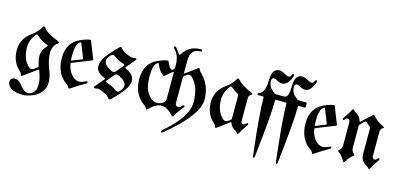

<svg xmlns="http://www.w3.org/2000/svg" viewBox="-77 -1208 3957 1908"><g transform="rotate(15 1901.5 -254.0)"><path d="M132.8 -415Q192.9 -458 225.1 -515.1Q229.5 -522.9 235.4 -522.9Q245.1 -522.9 249.5 -514.6Q272.9 -469.7 406.2 -417.5Q418.9 -413.1 418.9 -407.5Q418.9 -401.9 409.2 -394.5Q358.9 -355.5 358.9 -284.4Q358.9 -213.4 398.4 -112.8Q422.9 -50.3 422.9 0Q422.9 127 276.9 175.8Q238.8 188.5 199.7 188.5Q98.1 188.5 61.5 142.1Q43 118.7 43 97.4Q43 76.2 55.7 64.9Q69.8 52.2 88.4 52.2Q128.9 52.2 161.1 95.2Q208.5 158.2 251 158.2Q260.7 158.2 270 154.8Q331.5 132.3 331.5 48.3Q331.5 -10.7 300.8 -88.9Q298.3 -95.2 294.7 -95.2Q291 -95.2 288.1 -92.8L160.2 1.5Q148.9 9.8 142.8 9.8Q136.7 9.8 136.7 1Q136.7 -12.7 109.9 -37.6Q33.2 -109.4 33.2 -226.6Q33.2 -343.8 132.8 -415ZM124 -277.8Q124 -168.9 183.1 -104.5Q204.6 -81.1 219.7 -81.1Q234.9 -81.1 244.1 -87.9L280.3 -114.7Q286.1 -119.1 286.1 -122.8Q286.1 -126.5 284.7 -130.4Q265.6 -186.5 265.6 -234.9Q265.6 -283.2 314 -339.8Q318.4 -344.7 318.4 -349.1Q318.4 -353.5 310.5 -355.5Q248 -374 199.7 -422.9Q194.3 -428.2 188 -428.2Q181.6 -428.2 176.8 -421.9Q124 -352.5 124 -277.8Z M485.8 -267.1Q485.8 -427.2 616.2 -483.9Q684.6 -513.7 715.8 -513.7Q719.2 -513.7 720.7 -510.3L790 -335.9Q791.5 -333 791.5 -330.1Q791.5 -323.7 783.2 -320.3L592.8 -244.6Q584 -241.2 584 -234.9Q584 -232.4 584.5 -230Q590.8 -193.4 604.5 -167.5Q649.4 -83.5 711.9 -83.5Q737.3 -83.5 776.4 -103Q783.2 -106.4 786.1 -106.4Q796.4 -106.4 796.4 -94.7Q796.4 -89.4 787.6 -84.5Q715.3 -43.9 645.5 3.4Q636.2 9.8 630.9 9.8Q625.5 9.8 622.3 -2Q619.1 -13.7 607.9 -21Q485.8 -100.1 485.8 -267.1ZM578.1 -314Q578.1 -280.8 580.1 -270Q581.1 -265.6 583.7 -265.6Q586.4 -265.6 589.8 -267.1L684.6 -304.7Q691.4 -307.6 691.4 -313.5Q691.4 -315.9 689.9 -319.3L634.3 -459.5Q632.3 -464.4 629.6 -464.4Q627 -464.4 626 -463.9Q578.1 -445.8 578.1 -314Z M1010.3 -514.2Q1020 -522.9 1027.3 -522.9Q1034.7 -522.9 1042.5 -510.7Q1055.2 -490.7 1088.4 -475.1Q1141.1 -449.7 1167.5 -449.7Q1175.3 -449.7 1181.2 -451.9Q1187 -454.1 1192.4 -454.1Q1197.8 -454.1 1201.7 -451.2Q1205.6 -448.2 1205.6 -444.8Q1205.6 -441.4 1201.7 -436.5L1125.5 -345.2Q1121.6 -340.8 1121.6 -336.2Q1121.6 -331.5 1129.4 -328.1Q1216.8 -288.6 1216.8 -227.5Q1216.8 -166.5 1154.3 -95.2Q1091.8 -23.4 1064.5 1Q1054.7 9.8 1047.1 9.8Q1039.6 9.8 1031.7 -2.4Q1019.5 -22.5 986.3 -38.1Q933.6 -63.5 906.7 -63.5Q899.4 -63.5 893.6 -61.3Q887.7 -59.1 882.1 -59.1Q876.5 -59.1 872.6 -62Q868.7 -64.9 868.7 -68.4Q868.7 -71.8 872.6 -76.7L948.7 -168Q952.6 -171.9 952.6 -176.8Q952.6 -182.1 944.8 -185.1Q857.9 -217.8 857.9 -282Q857.9 -346.2 920.4 -418Q982.9 -489.7 1010.3 -514.2ZM916.5 -354Q916.5 -306.2 995.6 -269.5Q1006.3 -264.6 1018.1 -264.6Q1029.8 -264.6 1040.5 -277.3L1097.2 -345.7Q1104 -353 1104 -359.1Q1104 -365.2 1093.3 -368.2Q1033.7 -385.3 991.7 -418.9Q981.9 -426.8 972.2 -426.8Q956.1 -426.8 936.3 -402.8Q916.5 -378.9 916.5 -354ZM981.4 -145Q1041 -127.9 1082.5 -94.2Q1092.3 -86.4 1102.1 -86.4Q1118.2 -86.4 1138.2 -110.4Q1158.2 -134.3 1158.2 -159.2Q1158.2 -205.6 1079.1 -243.7Q1068.4 -248.5 1056.6 -248.5Q1044.9 -248.5 1034.2 -235.8L977.1 -167.5Q970.7 -160.2 970.7 -154.1Q970.7 -147.9 981.4 -145Z M1283.2 -267.1Q1283.2 -427.2 1413.6 -483.9Q1481.9 -513.7 1513.2 -513.7Q1516.6 -513.7 1518.1 -510.3Q1546.9 -436 1572.8 -436Q1577.1 -436 1579.6 -438L1591.3 -446.8Q1598.1 -451.7 1598.1 -465.3V-492.2Q1598.1 -588.9 1541.5 -645.5Q1536.1 -650.9 1536.1 -658.7Q1536.1 -668 1546.4 -668Q1557.6 -668 1596.7 -607.9Q1602.1 -599.6 1607.2 -599.6Q1612.3 -599.6 1616.7 -606.9Q1676.8 -707 1796.4 -707Q1814.9 -707 1814.9 -696Q1814.9 -685.1 1796.4 -685.1Q1697.3 -685.1 1697.3 -561V-440.9Q1697.3 -432.6 1700.4 -432.6Q1703.6 -432.6 1707 -435.1L1814.9 -514.6Q1826.2 -522.9 1832.3 -522.9Q1838.4 -522.9 1838.4 -514.2Q1838.4 -501.5 1865.2 -475.6Q1963.4 -380.4 1963.4 -231.4Q1963.4 -70.8 1646.5 188.5Q1641.1 192.9 1633.3 192.9Q1625.5 192.9 1625.5 182.6Q1625.5 177.2 1631.8 171.9Q1864.7 -24.9 1864.7 -177.2Q1864.7 -327.6 1792 -408.7Q1771 -432.1 1755.4 -432.1Q1739.7 -432.1 1731 -425.8L1705.1 -406.7Q1697.3 -400.9 1697.3 -390.1V-129.9Q1697.3 -94.7 1731 -94.7Q1743.7 -94.7 1766.1 -118.7Q1772.5 -125.5 1777.3 -125.5Q1788.6 -125.5 1788.6 -115.2Q1788.6 -110.8 1782.7 -104Q1731.9 -44.4 1708 2.9Q1704.6 9.8 1699.2 9.8Q1693.8 9.8 1687.5 2.9Q1624.5 -64.9 1568.8 -64.9Q1511.2 -64.9 1442.9 3.4Q1436.5 9.8 1429.7 9.8Q1422.9 9.8 1419.7 -2Q1416.5 -13.7 1405.3 -21Q1283.2 -100.1 1283.2 -267.1ZM1375.5 -314Q1375.5 -215.3 1401.9 -167.5Q1450.2 -79.6 1512.7 -79.6Q1539.1 -79.6 1568.6 -94.7Q1598.1 -109.9 1598.1 -142.6V-410.2Q1598.1 -419.4 1594.7 -419.4Q1585.9 -419.4 1525.9 -364.7Q1518.1 -357.4 1512 -357.4Q1505.9 -357.4 1501 -360.8Q1458 -392.1 1431.6 -459.5Q1429.7 -464.4 1427.2 -464.4Q1424.8 -464.4 1423.3 -463.9Q1375.5 -447.8 1375.5 -314Z M2129.4 -415Q2189.5 -458 2221.7 -515.1Q2226.1 -522.9 2232.7 -522.9Q2239.3 -522.9 2246.1 -514.6Q2286.6 -466.3 2398.4 -418.5Q2408.7 -414.1 2408.7 -408.9Q2408.7 -403.8 2396.5 -397Q2374 -384.3 2374 -358.4V-128.4Q2374 -94.7 2402.3 -94.7Q2412.1 -94.7 2420.4 -106.4Q2428.7 -118.2 2437 -118.2Q2445.8 -118.2 2445.8 -108.4Q2445.8 -104 2438 -93.3Q2397.9 -34.7 2379.4 1Q2375 9.8 2367.9 9.8Q2360.8 9.8 2356.9 1.5Q2353 -6.8 2341.3 -12.7Q2295.4 -36.1 2280.8 -80.1Q2279.3 -84.5 2276.4 -84.5Q2273.4 -84.5 2269.5 -81.5L2156.7 1.5Q2145.5 9.8 2139.4 9.8Q2133.3 9.8 2133.3 1Q2133.3 -12.7 2106.4 -37.6Q2029.8 -109.4 2029.8 -226.6Q2029.8 -343.8 2129.4 -415ZM2120.6 -277.8Q2120.6 -168.9 2179.7 -104.5Q2201.2 -81.1 2216.3 -81.1Q2231.4 -81.1 2240.7 -87.9L2269.5 -109.4Q2274.9 -113.3 2274.9 -119.6V-363.3Q2274.9 -369.1 2269 -372.1Q2237.3 -388.2 2196.3 -422.9Q2189.9 -428.2 2184.1 -428.2Q2178.2 -428.2 2173.3 -421.9Q2120.6 -352.5 2120.6 -277.8Z M2468.8 -436Q2530.8 -458.5 2530.8 -581.1Q2530.8 -662.1 2563 -690.9Q2580.6 -707 2606.7 -707Q2632.8 -707 2662.4 -689Q2691.9 -670.9 2710.9 -670.9Q2730 -670.9 2737.3 -692.9Q2742.2 -707 2750.5 -707Q2759.8 -707 2759.8 -696.8Q2759.8 -691.4 2757.8 -685.5Q2724.6 -586.9 2664.6 -586.9Q2639.6 -586.9 2614 -601.8Q2588.4 -616.7 2575.2 -616.7Q2552.7 -616.7 2552.7 -581.1Q2552.7 -525.4 2597.7 -492.2Q2606.9 -485.4 2614.7 -476.6Q2622.6 -467.8 2633.3 -467.8H2720.2Q2766.1 -467.8 2766.1 -581.1Q2766.1 -662.1 2798.3 -690.9Q2815.9 -707 2842 -707Q2868.2 -707 2897.7 -689Q2927.2 -670.9 2946.3 -670.9Q2965.3 -670.9 2972.7 -692.9Q2977.5 -707 2985.8 -707Q2995.1 -707 2995.1 -696.8Q2995.1 -691.4 2993.2 -685.5Q2960 -586.9 2899.9 -586.9Q2875 -586.9 2849.4 -601.8Q2823.7 -616.7 2810.5 -616.7Q2788.1 -616.7 2788.1 -581.1Q2788.1 -525.4 2833 -492.2Q2842.3 -485.4 2850.1 -476.6Q2857.9 -467.8 2868.7 -467.8H2942.9Q2953.6 -467.8 2953.6 -457V-425.3Q2953.6 -414.6 2942.9 -414.6H2887.7Q2877.4 -414.6 2877.4 -403.8Q2877.4 -248.5 2828.1 182.1Q2826.2 198.7 2818.4 198.7Q2810.5 198.7 2808.6 182.1Q2759.3 -236.8 2759.3 -403.8Q2759.3 -414.6 2749 -414.6H2652.3Q2642.1 -414.6 2642.1 -403.8Q2642.1 -248.5 2592.8 182.1Q2590.8 198.7 2583 198.7Q2575.2 198.7 2573.2 182.1Q2523.9 -236.8 2523.9 -403.8Q2523.9 -414.6 2513.7 -414.6H2472.2Q2456.5 -414.6 2456.5 -423.1Q2456.5 -431.6 2468.8 -436Z M2993.2 -267.1Q2993.2 -427.2 3123.5 -483.9Q3191.9 -513.7 3223.1 -513.7Q3226.6 -513.7 3228 -510.3L3297.4 -335.9Q3298.8 -333 3298.8 -330.1Q3298.8 -323.7 3290.5 -320.3L3100.1 -244.6Q3091.3 -241.2 3091.3 -234.9Q3091.3 -232.4 3091.8 -230Q3098.1 -193.4 3111.8 -167.5Q3156.7 -83.5 3219.2 -83.5Q3244.6 -83.5 3283.7 -103Q3290.5 -106.4 3293.5 -106.4Q3303.7 -106.4 3303.7 -94.7Q3303.7 -89.4 3294.9 -84.5Q3222.7 -43.9 3152.8 3.4Q3143.6 9.8 3138.2 9.8Q3132.8 9.8 3129.6 -2Q3126.5 -13.7 3115.2 -21Q2993.2 -100.1 2993.2 -267.1ZM3085.4 -314Q3085.4 -280.8 3087.4 -270Q3088.4 -265.6 3091.1 -265.6Q3093.8 -265.6 3097.2 -267.1L3191.9 -304.7Q3198.7 -307.6 3198.7 -313.5Q3198.7 -315.9 3197.3 -319.3L3141.6 -459.5Q3139.6 -464.4 3137 -464.4Q3134.3 -464.4 3133.3 -463.9Q3085.4 -445.8 3085.4 -314Z M3339.4 -404.8Q3339.4 -409.2 3347.2 -419.9Q3384.8 -471.7 3405.8 -514.2Q3410.2 -522.9 3417.2 -522.9Q3424.3 -522.9 3428.2 -514.6Q3432.1 -506.3 3443.8 -500.5Q3492.7 -476.1 3506.3 -427.7Q3508.8 -420.9 3511.7 -420.9Q3514.6 -420.9 3517.6 -423.8L3619.6 -519Q3624 -522.9 3627.4 -522.9Q3630.9 -522.9 3633.8 -519Q3682.6 -462.9 3744.1 -437.5Q3757.3 -432.1 3757.3 -426.8Q3757.3 -421.4 3746.1 -416Q3724.1 -404.8 3724.1 -376V-128.4Q3724.1 -94.7 3752 -94.7Q3761.7 -94.7 3770 -106.4Q3778.3 -118.2 3787.1 -118.2Q3795.9 -118.2 3795.9 -108.4Q3795.9 -104 3788.1 -93.3Q3751 -41.5 3729.5 1Q3725.1 9.8 3718 9.8Q3710.9 9.8 3707 1.5Q3703.1 -6.8 3691.4 -12.7Q3625 -45.9 3625 -119.6V-387.2Q3625 -394 3620.1 -397.5Q3589.8 -418 3574.2 -437.5Q3572.3 -439.9 3569.6 -439.9Q3566.9 -439.9 3564.5 -437.5L3518.6 -394.5Q3510.3 -386.7 3510.3 -376.5V-149.9Q3510.3 -115.7 3539.6 -94.7Q3544.9 -90.8 3544.9 -86.7Q3544.9 -82.5 3538.6 -78.1Q3498.5 -49.3 3470.7 1Q3465.8 9.8 3460.7 9.8Q3455.6 9.8 3450.7 1Q3421.9 -51.3 3382.8 -78.1Q3376.5 -82.5 3376.5 -86.7Q3376.5 -90.8 3381.8 -94.7Q3411.1 -115.2 3411.1 -149.9V-384.8Q3411.1 -418.5 3382.8 -418.5Q3373 -418.5 3364.7 -406.7Q3356.4 -395 3347.9 -395Q3339.4 -395 3339.4 -404.8Z"/></g></svg>

Font: UnifrakturMaguntia21
Style: Book
Weight: 400
Designer: j. 'mach' wust, Gerrit Ansmann, Georg Duffner, based on a font by Peter Wiegel, original typeface by Carl Albert Fahrenw
Version: Version 2017-03-19